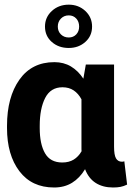

<svg xmlns="http://www.w3.org/2000/svg" viewBox="-20 -810 589 840"><path d="M36.1 0ZM479 -527.8V-168.5Q479 -131.8 487.5 -117.2Q496.1 -102.5 513.7 -102.5Q516.6 -102.5 519.3 -103Q522 -103.5 523.9 -104.5L536.1 -2.4Q521 4.9 507.1 7.6Q493.2 10.3 474.6 10.3Q430.2 10.3 398.9 -9.5Q367.7 -29.3 352.1 -69.8Q328.6 -30.8 295.2 -10.3Q261.7 10.3 216.8 10.3Q119.1 10.3 64.9 -61Q10.7 -132.3 10.7 -249.5V-259.8Q10.7 -384.8 64.9 -461.4Q119.1 -538.1 217.8 -538.1Q258.8 -538.1 290.3 -519.3Q321.8 -500.5 344.7 -465.8L355.5 -527.8ZM153.8 -249.5Q153.8 -179.7 177 -139.4Q200.2 -99.1 252.4 -99.1Q281.7 -99.1 302.5 -111.8Q323.2 -124.5 336.9 -148.4Q336.4 -152.3 336.4 -157Q336.4 -161.6 336.4 -168.5V-375.5Q322.8 -400.9 302.2 -414.6Q281.7 -428.2 253.4 -428.2Q201.7 -428.2 177.7 -381.6Q153.8 -335 153.8 -259.8ZM176.8 -693.8Q176.8 -734.4 206.8 -762Q236.8 -789.6 280.8 -789.6Q323.7 -789.6 353.3 -762Q382.8 -734.4 382.8 -693.8Q382.8 -652.8 353.3 -626.5Q323.7 -600.1 280.8 -600.1Q236.3 -600.1 206.5 -626.5Q176.8 -652.8 176.8 -693.8ZM232.9 -693.8Q232.9 -672.9 246.6 -659.4Q260.3 -646 280.8 -646Q300.8 -646 313.5 -659.4Q326.2 -672.9 326.2 -693.8Q326.2 -715.3 313.5 -729Q300.8 -742.7 280.8 -742.7Q260.3 -742.7 246.6 -728.8Q232.9 -714.8 232.9 -693.8Z"/></svg>

Font: Roboto Avanza Slab
Style: Bold
Weight: 700
Designer: Google
Version: Version 1.100263; 2013; ttfautohint (v0.94.20-1c74) -l 8 -r 